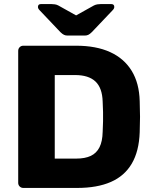

<svg xmlns="http://www.w3.org/2000/svg" viewBox="-20 -925 756 945"><path d="M94.8 0Q84.1 0 76.9 -7.2Q69.6 -14.5 69.6 -25.1V-674.5Q69.6 -685.5 76.9 -692.8Q84.1 -700 94.8 -700H354.6Q453.1 -700 521.9 -668.7Q590.6 -637.4 628 -576.6Q665.4 -515.8 667.6 -426.9Q669.2 -383.1 669.2 -349.9Q669.2 -316.6 667.6 -274.1Q664.4 -180.9 628.7 -119.9Q593.1 -59 525.7 -29.5Q458.2 0 359.6 0ZM249.5 -144.4H354.6Q398.4 -144.4 426.8 -157.7Q455.1 -171.1 469.7 -200.2Q484.3 -229.2 485.3 -276Q486.9 -305.4 487.2 -328.2Q487.5 -351 487.2 -373.9Q486.9 -396.9 485.3 -425Q483.3 -492.5 449.6 -524.1Q415.9 -555.6 349.6 -555.6H249.5ZM312.1 -750Q302.6 -750 295 -753.6Q287.4 -757.1 277 -767.1L174.4 -875.2Q166.8 -882.9 166.8 -890.9Q166.8 -905 182 -905H232.8Q241.2 -905 250.3 -903.6Q259.4 -902.2 267.1 -898L354.6 -849.2L442.1 -898Q450.5 -902.2 459.2 -903.6Q468 -905 476.5 -905H527.2Q542.5 -905 542.5 -890.9Q542.5 -882.9 534.9 -875.2L432.2 -767.1Q422.2 -757.1 414.6 -753.6Q407 -750 397.1 -750Z"/></svg>

Font: Rubik Light
Style: Regular
Weight: 300
Designer: Hubert and Fischer
Foundry: Hubert and Fischer
Version: Version 2.300;gftools[0.9.30]